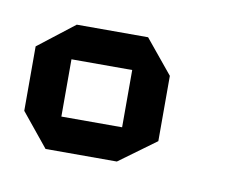

<svg xmlns="http://www.w3.org/2000/svg" viewBox="-36 -769 291 245"><g transform="rotate(10 110.0 -646.5)"><path d="M47.9 -683.1V-727.8H139.3L175.2 -684.1V-683.1ZM35.2 -564.7 0 -607.9V-608.9H126.6V-564.7ZM0 -608.9V-691.4L46.9 -727.8H47.9V-608.9ZM126.6 -564.7V-683.1H175.2V-599.5L127.6 -564.7Z"/></g></svg>

Font: Foldit Thin
Style: Regular
Weight: 100
Designer: Sophia Tai
Foundry: Sophia Tai
Version: Version 1.003